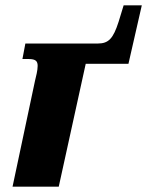

<svg xmlns="http://www.w3.org/2000/svg" viewBox="-20 -699 551 719"><path d="M111 -396 27 0H200L301 -460H461L511 -679H443L424 -617C404 -555 387 -536 346 -536H75L64 -478H87C115 -478 121 -469 121 -452C121 -435 115 -413 111 -396Z"/></svg>

Font: Noto Serif Condensed Black
Style: Italic
Weight: 900
Width: 3
Italic angle: -12°
Designer: Monotype Design Team
Foundry: Monotype Imaging Inc.
Version: Version 2.013